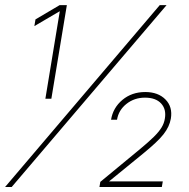

<svg xmlns="http://www.w3.org/2000/svg" viewBox="-34 -748 757 768"><path d="M233.4 -727.5 171.4 -353H147.5L205.1 -702.6H204.1L103.5 -643.6L107.9 -670.4L204.6 -727.5ZM-13.7 0 605 -727.5H632.3L12.7 0ZM363.8 0 367.2 -20.5 526.4 -151.9Q560.5 -180.2 581.1 -200.4Q601.6 -220.7 612.1 -237.8Q622.6 -254.9 625.5 -273.9Q631.8 -311 610.4 -334.2Q588.9 -357.4 545.9 -357.4Q503.4 -357.4 471.9 -332.5Q440.4 -307.6 434.1 -269H410.2Q418 -316.9 455.6 -348.4Q493.2 -379.9 546.9 -379.9Q598.6 -379.9 627.9 -350.1Q657.2 -320.3 649.4 -273.4Q646.5 -257.3 639.4 -241.9Q632.3 -226.6 619.9 -210.7Q607.4 -194.8 588.1 -176.8Q568.8 -158.7 541.5 -136.2L403.3 -23.4L402.8 -22.5H617.2L613.3 0Z"/></svg>

Font: Inter 28pt Thin
Style: Italic
Weight: 250
Italic angle: -9.3988°
Designer: Rasmus Andersson
Foundry: rsms
Version: Version 4.001;git-66647c0bb